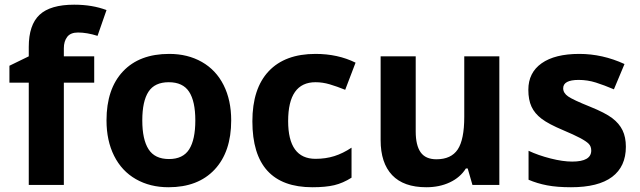

<svg xmlns="http://www.w3.org/2000/svg" viewBox="-20 -785 2715 815"><path d="M379.9 -434.1H251V0H102.1V-434.1H20V-505.9L102.1 -545.9V-585.9Q102.1 -679.2 147.9 -722.2Q193.8 -765.1 294.9 -765.1Q372.1 -765.1 432.1 -742.2L394 -632.8Q349.1 -647 311 -647Q279.3 -647 265.1 -628.2Q251 -609.4 251 -580.1V-545.9H379.9Z M584 -273.9Q584 -192.9 610.6 -151.4Q637.2 -109.9 697.3 -109.9Q756.8 -109.9 783 -151.1Q809.1 -192.4 809.1 -273.9Q809.1 -355 782.7 -395.5Q756.3 -436 696.3 -436Q636.7 -436 610.4 -395.8Q584 -355.5 584 -273.9ZM961.4 -273.9Q961.4 -140.6 891.1 -65.4Q820.8 9.8 695.3 9.8Q616.7 9.8 556.6 -24.7Q496.6 -59.1 464.4 -123.5Q432.1 -188 432.1 -273.9Q432.1 -407.7 502 -481.9Q571.8 -556.2 698.2 -556.2Q776.9 -556.2 836.9 -522Q897 -487.8 929.2 -423.8Q961.4 -359.9 961.4 -273.9Z M1306.2 9.8Q1051.3 9.8 1051.3 -270Q1051.3 -409.2 1120.6 -482.7Q1189.9 -556.2 1319.3 -556.2Q1414.1 -556.2 1489.3 -519L1445.3 -403.8Q1410.2 -418 1379.9 -427Q1349.6 -436 1319.3 -436Q1203.1 -436 1203.1 -271Q1203.1 -110.8 1319.3 -110.8Q1362.3 -110.8 1398.9 -122.3Q1435.5 -133.8 1472.2 -158.2V-30.8Q1436 -7.8 1399.2 1Q1362.3 9.8 1306.2 9.8Z M1985.4 0 1965.3 -69.8H1957.5Q1933.6 -31.7 1889.6 -11Q1845.7 9.8 1789.6 9.8Q1693.4 9.8 1644.5 -41.7Q1595.7 -93.3 1595.7 -189.9V-545.9H1744.6V-227.1Q1744.6 -168 1765.6 -138.4Q1786.6 -108.9 1832.5 -108.9Q1895 -108.9 1922.9 -150.6Q1950.7 -192.4 1950.7 -289.1V-545.9H2099.6V0Z M2636.7 -162.1Q2636.7 -78.1 2578.4 -34.2Q2520 9.8 2403.8 9.8Q2344.2 9.8 2302.2 1.7Q2260.3 -6.3 2223.6 -22V-145Q2265.1 -125.5 2317.1 -112.3Q2369.1 -99.1 2408.7 -99.1Q2489.7 -99.1 2489.7 -146Q2489.7 -163.6 2479 -174.6Q2468.3 -185.5 2441.9 -199.5Q2415.5 -213.4 2371.6 -231.9Q2308.6 -258.3 2279.1 -280.8Q2249.5 -303.2 2236.1 -332.3Q2222.7 -361.3 2222.7 -403.8Q2222.7 -476.6 2279.1 -516.4Q2335.4 -556.2 2439 -556.2Q2537.6 -556.2 2630.9 -513.2L2585.9 -405.8Q2544.9 -423.3 2509.3 -434.6Q2473.6 -445.8 2436.5 -445.8Q2370.6 -445.8 2370.6 -410.2Q2370.6 -390.1 2391.8 -375.5Q2413.1 -360.8 2484.9 -332Q2548.8 -306.2 2578.6 -283.7Q2608.4 -261.2 2622.6 -231.9Q2636.7 -202.6 2636.7 -162.1Z"/></svg>

Font: Zoram GWebM
Style: Bold
Weight: 700
Foundry: Ascender Corporation
Version: Version 1.000